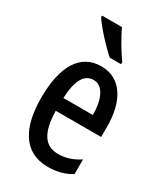

<svg xmlns="http://www.w3.org/2000/svg" viewBox="-193 -849 815 942"><g transform="rotate(30 215.0 -378.0)"><path d="M211 -766H98V-757C124 -716 195 -639 234 -606H298V-618C272 -653 231 -721 211 -766ZM221 -549C103 -549 41 -449 41 -267C41 -106 97 10 238 10C287 10 331 -1 370 -25V-108C328 -81 291 -70 250 -70C173 -70 137 -128 135 -248H392V-309C392 -447 335 -549 221 -549ZM221 -472C276 -472 303 -406 303 -321H136C140 -425 170 -472 221 -472Z"/></g></svg>

Font: Noto Sans Khmer ExtraCondensed Medium
Style: Regular
Weight: 500
Width: 2
Designer: Danh Hong and the Monotype Design Team
Foundry: Monotype Imaging Inc.
Version: Version 2.004